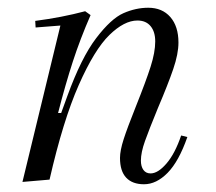

<svg xmlns="http://www.w3.org/2000/svg" viewBox="-20 -464 559 496"><path d="M369 -16Q388 -16 410 -41.5Q432 -67 448 -114L464 -110Q442 -47 413 -17.5Q384 12 352 12Q322 12 306 -5Q290 -22 290 -56Q290 -75 299.5 -104.5Q309 -134 331 -189Q357 -254 369 -291.5Q381 -329 381 -357Q381 -382 369 -396.5Q357 -411 335 -411Q301 -411 262.5 -373.5Q224 -336 183.5 -244.5Q143 -153 108 0L38 6L136 -398L72 -393L71 -410Q140 -419 200 -435L214 -425Q187 -363 168 -304.5Q149 -246 130 -172H138L154 -216Q190 -315 228.5 -365.5Q267 -416 299 -430Q331 -444 363 -444Q399 -444 420 -420Q441 -396 441 -354Q441 -325 427.5 -285.5Q414 -246 388 -185Q365 -129 354.5 -99.5Q344 -70 344 -49Q344 -34 350.5 -25Q357 -16 369 -16Z"/></svg>

Font: Arapey
Style: Italic
Weight: 400
Italic angle: -12°
Designer: Eduardo Rodriguez Tunni
Foundry: Eduardo Rodriguez Tunni
Version: Version 3.000